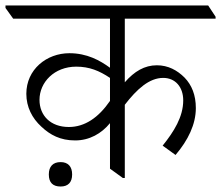

<svg xmlns="http://www.w3.org/2000/svg" viewBox="-53 -643 806 700"><path d="M221 -131C273 -131 317 -156 348 -194V-28L395 6H402V-261C446 -318 491 -359 542 -359C586 -359 615 -326 615 -277C615 -217 581 -163 540 -112L587 -78C633 -132 661 -190 661 -249C661 -297 646 -333 620 -360C593 -387 560 -405 519 -405C474 -405 437 -383 402 -343V-575H733V-582L706 -623H-33V-614L-5 -575H348V-396C311 -423 264 -449 200 -449C117 -449 43 -390 43 -301C43 -253 64 -212 98 -181C130 -151 167 -131 221 -131ZM91 -279C91 -343 145 -400 225 -400C273 -400 309 -385 348 -359V-275C306 -214 256 -180 198 -180C131 -180 91 -222 91 -279ZM168 37C195 37 210 22 210 -7C210 -36 195 -52 168 -52C140 -52 125 -36 125 -7C125 23 140 37 168 37Z"/></svg>

Font: Noto Serif Devanagari Light
Style: Regular
Weight: 300
Designer: Universal Thirst, Indian Type Foundry and the Monotype Design Team
Foundry: Monotype Imaging Inc.
Version: Version 2.004